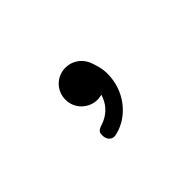

<svg xmlns="http://www.w3.org/2000/svg" viewBox="-47 -385 697 697"><g transform="rotate(-45 301.0 -36.5)"><path d="M372.1 -137.2Q378.9 -120.1 383.5 -101.8Q388.2 -83.5 388.2 -64.5Q388.2 -31.7 378.2 -2.4Q368.2 26.9 350.3 50.3Q332.5 73.7 308.6 90.1Q284.7 106.4 256.8 113.3Q250.5 115.2 244.1 115.2Q232.9 115.2 224.6 106.2Q216.3 97.2 216.3 79.1Q216.3 69.3 220 64.7Q223.6 60.1 230.2 56.9Q236.8 53.7 246.1 50.8Q255.4 47.9 266.1 41.5Q283.2 31.7 295.9 16.8Q308.6 2 316.4 -20Q317.9 -24.9 318.4 -25.4Q303.7 -22.5 295.9 -22.5Q279.3 -22.5 264.4 -28.8Q249.5 -35.2 238 -46.1Q226.6 -57.1 220 -72.3Q213.4 -87.4 213.4 -105Q213.4 -122.1 219.7 -137.2Q226.1 -152.3 237.3 -163.6Q248.5 -174.8 263.7 -181.2Q278.8 -187.5 295.9 -187.5Q319.3 -187.5 339.8 -174.8Q360.4 -162.1 372.1 -137.2Z"/></g></svg>

Font: Erica Type
Style: Regular
Weight: 400
Designer: Peter Wiegel
Foundry: Peter Wiegel
Version: Version 1.000 2010 initial release